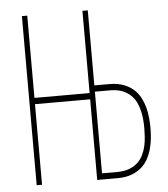

<svg xmlns="http://www.w3.org/2000/svg" viewBox="-52 -757 703 804"><g transform="rotate(-5 300.0 -355.5)"><path d="M92.3 -365.2H324.2V-710.9H346.7V-395.5H413.1Q445.8 -395 470 -385.7Q494.1 -376.5 511.2 -361.3Q528.3 -346.2 538.8 -326.4Q549.3 -306.6 555.2 -284.9Q561 -263.2 563.2 -240.7Q565.4 -218.3 565.4 -197.8Q565.4 -177.2 563.2 -154.8Q561 -132.3 555.2 -110.6Q549.3 -88.9 538.8 -69.1Q528.3 -49.3 511.2 -34.2Q494.1 -19 470 -9.8Q445.8 -0.5 413.1 0H324.2V-338.9H92.3V0H69.8V-710.9H92.3ZM346.7 -369.1V-25.9H413.1Q442.9 -26.4 463.6 -34.9Q484.4 -43.5 498.3 -56.9Q512.2 -70.3 520.5 -88.1Q528.8 -106 533 -124.8Q537.1 -143.6 538.3 -162.8Q539.6 -182.1 539.6 -198.7Q539.6 -215.3 538.1 -234.1Q536.6 -252.9 532.2 -271.7Q527.8 -290.5 519.5 -307.9Q511.2 -325.2 497.1 -338.6Q482.9 -352.1 462.4 -360.4Q441.9 -368.7 413.1 -369.1Z"/></g></svg>

Font: Roboto Mono Thin
Style: Regular
Weight: 250
Designer: Google
Version: Version 2.000985; 2015; ttfautohint (v1.3)